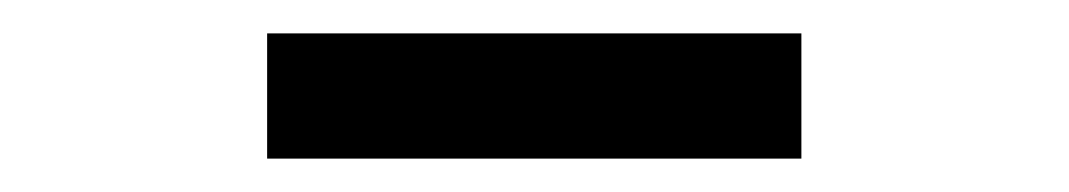

<svg xmlns="http://www.w3.org/2000/svg" viewBox="-20 -765 640 115"><path d="M140 -670V-745H460V-670Z"/></svg>

Font: JetBrainsMonoNL NFM
Style: Regular
Weight: 400
Monospace: yes
Designer: Philipp Nurullin, Konstantin Bulenkov
Foundry: JetBrains
Version: Version 2.304; ttfautohint (v1.8.4.7-5d5b);Nerd Fonts 3.3.0